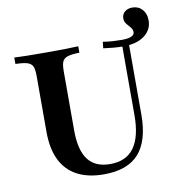

<svg xmlns="http://www.w3.org/2000/svg" viewBox="-80 -772 797 856"><g transform="rotate(-10 318.5 -344.0)"><path d="M322.6 11.3Q250.8 11.3 201.6 -14.9Q152.4 -41.1 127.4 -92.3Q102.4 -143.5 102.4 -219.4V-472.6Q102.4 -501.6 96.4 -515.7Q90.3 -529.8 72.6 -535.5Q54.8 -541.1 18.5 -541.9V-571Q58.1 -568.5 164.5 -568.5Q266.9 -568.5 308.1 -571V-541.9Q272.6 -541.1 254.8 -535.5Q237.1 -529.8 231 -515.7Q225 -501.6 225 -472.6V-204.8Q225 -115.3 257.7 -72.2Q290.3 -29 358.1 -29Q430.6 -29 466.1 -78.2Q501.6 -127.4 501.6 -225V-548.4H532.3V-221.8Q532.3 -104.8 481.5 -46.8Q430.6 11.3 322.6 11.3ZM506.5 -535.5Q483.9 -535.5 461.7 -537.5Q439.5 -539.5 416.1 -542.7L419.4 -571.8Q442.7 -567.7 464.1 -566.5Q485.5 -565.3 504.8 -565.3Q534.7 -565.3 548.4 -572.2Q562.1 -579 562.1 -590.3Q562.1 -602.4 553.6 -612.1Q545.2 -621.8 536.3 -632.7Q527.4 -643.5 527.4 -658.1Q527.4 -676.6 540.7 -687.9Q554 -699.2 575 -699.2Q602.4 -699.2 619.8 -680.2Q637.1 -661.3 637.1 -630.6Q637.1 -587.9 602 -561.7Q566.9 -535.5 506.5 -535.5Z"/></g></svg>

Font: Playfair
Style: Bold
Weight: 700
Designer: Claus Eggers Sørensen
Foundry: Claus Eggers Sørensen
Version: Version 2.001;gftools[0.9.30]